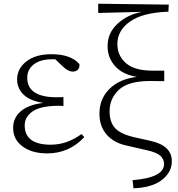

<svg xmlns="http://www.w3.org/2000/svg" viewBox="-20 -814 960 1036"><path d="M419.9 -90.8 434.6 -74.2Q353.5 13.7 234.4 13.7Q152.3 13.7 101.6 -23.9Q50.8 -61.5 50.8 -124Q50.8 -177.7 91.8 -213.4Q132.8 -249 213.9 -258.8Q142.6 -269.5 107.4 -303.2Q72.3 -336.9 72.3 -385.7Q72.3 -443.4 122.1 -482.4Q171.9 -521.5 257.8 -521.5Q361.3 -521.5 408.2 -468.8Q411.1 -450.2 400.9 -439Q390.6 -427.7 373 -427.7Q347.7 -427.7 320.3 -454.1L278.3 -494.1H258.8Q198.2 -494.1 162.6 -466.8Q127 -439.5 127 -394.5Q127 -289.1 287.1 -289.1Q312.5 -289.1 322.3 -290V-242.2Q312.5 -243.2 298.8 -243.2Q200.2 -243.2 156.7 -213.4Q113.3 -183.6 113.3 -137.7Q113.3 -33.2 253.9 -33.2Q341.8 -33.2 419.9 -90.8Z M706.1 -73.2 793 -53.7Q907.2 -28.3 907.2 55.7Q907.2 115.2 854 156.7Q800.8 198.2 700.2 202.1L695.3 158.2Q865.2 144.5 865.2 71.3Q865.2 44.9 845.7 26.9Q826.2 8.8 774.4 -2.9L664.1 -28.3Q594.7 -43 555.7 -87.4Q516.6 -131.8 516.6 -201.2Q516.6 -280.3 570.3 -334Q624 -387.7 718.8 -399.4Q642.6 -411.1 601.6 -456.5Q560.5 -502 560.5 -564.5Q560.5 -636.7 614.3 -686Q668 -735.4 746.1 -750L509.8 -744.1V-793.9L890.6 -789.1L888.7 -751Q750 -746.1 681.6 -697.8Q613.3 -649.4 613.3 -577.1Q613.3 -512.7 660.2 -472.7Q707 -432.6 804.7 -432.6H866.2V-376Q843.8 -377 791 -377Q672.9 -377 622.1 -330.1Q571.3 -283.2 571.3 -213.9Q571.3 -154.3 601.6 -122.1Q631.8 -89.8 706.1 -73.2Z"/></svg>

Font: GenYoMin TW TTF ExtraLight
Style: Regular
Weight: 250
Version: Version 1.300